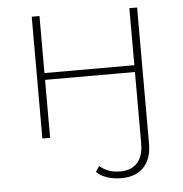

<svg xmlns="http://www.w3.org/2000/svg" viewBox="-52 -569 778 815"><g transform="rotate(-5 337.5 -161.0)"><path d="M327 161 343 137Q377 168 430 168Q478 168 503.5 139.5Q529 111 529 58V-247H146V0H113V-519H146V-276H529V-519H562V63Q562 125 528.5 161Q495 197 433 197Q401 197 373 188Q345 179 327 161Z"/></g></svg>

Font: Montserrat Alternates ExLight
Style: Regular
Weight: 275
Designer: Julieta Ulanovsky
Foundry: Julieta Ulanovsky
Version: Version 7.200